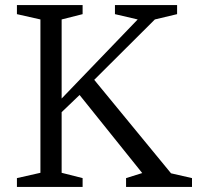

<svg xmlns="http://www.w3.org/2000/svg" viewBox="-20 -740 780 760"><path d="M224 -350V-663L307 -684V-720H47V-684L140 -663V-56L47 -35V0H307V-35L224 -56V-296L295 -364L543 -55L479 -35V0H740V-35L657 -54L353 -424L593 -663L681 -684V-720H435V-684L525 -663Z"/></svg>

Font: GradeGX
Style: Regular
Weight: 100
Width: 1
Designer: Adam Twardoch
Foundry: Adam Twardoch
Version: Version 2.002; DEVELOPMENT